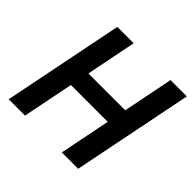

<svg xmlns="http://www.w3.org/2000/svg" viewBox="-172 -873 1047 1047"><g transform="rotate(45 351.5 -349.0)"><path d="M496 -295H212L153 0H27L167 -698H293L235 -407H519L577 -698H703L563 0H437Z"/></g></svg>

Font: IBM Plex Sans SmBld
Style: Italic
Weight: 600
Italic angle: -11°
Designer: Mike Abbink, Paul van der Laan, Pieter van Rosmalen
Foundry: Bold Monday
Version: Version 3.005